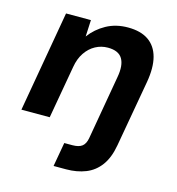

<svg xmlns="http://www.w3.org/2000/svg" viewBox="-108 -604 843 917"><g transform="rotate(15 313.0 -145.5)"><path d="M22 0 109 -499H232L228 -417Q259 -459 306 -485Q353 -511 413 -511Q476 -511 514.5 -484.5Q553 -458 566.5 -407Q580 -356 567 -282L509 46Q498 109 469.5 147.5Q441 186 398 203Q355 220 302 220H240L261 101H301Q333 101 349 88.5Q365 76 370 47L425 -269Q436 -329 417 -361Q398 -393 345 -393Q312 -393 283.5 -377.5Q255 -362 235 -332.5Q215 -303 208 -261L162 0Z"/></g></svg>

Font: DM Sans 20pt ExtraBold
Style: Italic
Weight: 800
Italic angle: -10°
Version: Version 4.004;gftools[0.9.30]